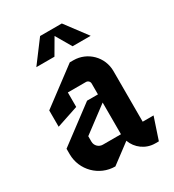

<svg xmlns="http://www.w3.org/2000/svg" viewBox="-175 -799 830 918"><g transform="rotate(-30 240.0 -340.0)"><path d="M190 -700 100 -580H200L250 -665.7L300 -580H400L310 -700ZM290 -275V-100H190C167.9 -100 150 -117.9 150 -140V-170ZM250 -520 50 -370V-280L170 -320V-400H270C281 -400 290 -391 290 -380V-320H230L30 -170V-140C30 -51.7 101.7 20 190 20L296.8 -60.1C313.3 -13.5 357.8 20 410 20H430L470 -100H410V-380C410 -457.3 347.3 -520 270 -520Z"/></g></svg>

Font: Abibas
Style: Medium
Weight: 500
Version: Version 0.3